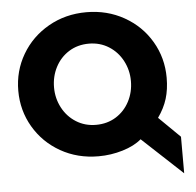

<svg xmlns="http://www.w3.org/2000/svg" viewBox="-57 -773 989 968"><g transform="rotate(-5 437.5 -289.0)"><path d="M836 -48 729 -153Q761 -198 775.5 -245Q790 -292 790 -351Q790 -451 741 -534.5Q692 -618 606 -666.5Q520 -715 415 -715Q309 -715 223 -666Q137 -617 88 -533.5Q39 -450 39 -350Q39 -250 88 -166.5Q137 -83 222.5 -34.5Q308 14 414 14Q477 14 536.5 -4Q596 -22 632 -53L836 137ZM609 -350Q609 -294 584.5 -247Q560 -200 516 -172.5Q472 -145 415 -145Q359 -145 314.5 -173Q270 -201 245 -248.5Q220 -296 220 -351Q220 -407 244.5 -454Q269 -501 313 -528.5Q357 -556 414 -556Q470 -556 514.5 -528Q559 -500 584 -452.5Q609 -405 609 -350Z"/></g></svg>

Font: Geom ExtraBold
Style: Bold
Weight: 800
Version: Version 1.102